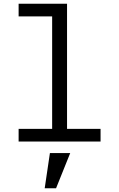

<svg xmlns="http://www.w3.org/2000/svg" viewBox="-20 -760 640 1031"><path d="M80 -68H260V-672H80V-740H340V-68H520V0H80ZM248 62H357L281 251H220Z"/></svg>

Font: Lilex Nerd Font
Style: Regular
Weight: 400
Designer: Mike Abbink, Paul van der Laan, Pieter van Rosmalen, Mikhael Khrustik
Foundry: Mikhael Khrustik
Version: Version 2.400; ttfautohint (v1.8.4.7-5d5b);Nerd Fonts 3.3.0